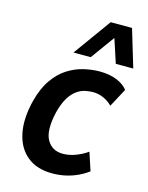

<svg xmlns="http://www.w3.org/2000/svg" viewBox="-115 -820 698 903"><g transform="rotate(15 234.5 -369.0)"><path d="M227 10Q153 10 106 -28Q59 -66 44.5 -135Q30 -204 53 -296Q70 -361 99.5 -403Q129 -445 166 -468.5Q203 -492 243 -501.5Q283 -511 321 -511Q369 -511 404.5 -496.5Q440 -482 458 -458L410 -368Q392 -387 367 -398Q342 -409 316 -409Q296 -409 276 -404.5Q256 -400 236.5 -386Q217 -372 200.5 -345.5Q184 -319 172 -274Q150 -180 174.5 -136Q199 -92 252 -92Q283 -92 314.5 -104Q346 -116 371 -134L400 -46Q379 -30 351.5 -17Q324 -4 293 3Q262 10 227 10ZM178 -565 310 -748H414L469 -565H384L346 -681L262 -565Z"/></g></svg>

Font: Nunito Sans 7pt Condensed
Style: Bold Italic
Weight: 700
Width: 3
Italic angle: -9°
Designer: Vernon Adams
Foundry: Vernon Adams
Version: Version 3.101;gftools[0.9.27]